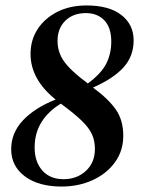

<svg xmlns="http://www.w3.org/2000/svg" viewBox="-20 -670 529 704"><path d="M206 14Q121 14 71 -23.5Q21 -61 21 -123Q21 -183 64.5 -229Q108 -275 184 -305Q92 -379 92 -472Q92 -524 118.5 -564Q145 -604 191 -627Q237 -650 297 -650Q380 -650 425 -615Q470 -580 470 -522Q470 -464 433 -423Q396 -382 321 -349Q378 -307 405 -268Q432 -229 432 -172Q432 -117 401.5 -75Q371 -33 319.5 -9.5Q268 14 206 14ZM191 -520Q191 -478 215.5 -444Q240 -410 302 -364Q351 -400 369.5 -436.5Q388 -473 388 -517Q388 -569 362.5 -595.5Q337 -622 295 -622Q248 -622 219.5 -594Q191 -566 191 -520ZM107 -129Q107 -77 135 -45Q163 -13 213 -13Q262 -13 295 -43.5Q328 -74 328 -124Q328 -154 317 -178Q306 -202 279 -228Q252 -254 203 -290Q157 -262 132 -222Q107 -182 107 -129Z"/></svg>

Font: DeepMind Serif Text
Style: Italic
Weight: 400
Italic angle: -12°
Designer: Frank Grießhammer / Modifications: Colophon Foundry
Foundry: Colophon Foundry
Version: Version 5.003; ttfautohint (v1.8.2)